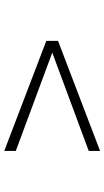

<svg xmlns="http://www.w3.org/2000/svg" viewBox="188 -715 494 910"><g transform="rotate(90 435.0 -260.0)"><path d="M695.3 -33.2 173.8 -232.4V-288.1L695.3 -487.3V-433.6L229.5 -260.7L695.3 -87.9Z"/></g></svg>

Font: Padauk
Style: Regular
Weight: 400
Designer: Debbi Hosken, Becca Hirsbrunner Spalinger
Foundry: SIL International
Version: Version 5.003